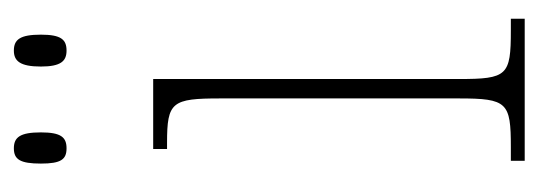

<svg xmlns="http://www.w3.org/2000/svg" viewBox="-270 -507 777 277"><g transform="rotate(-90 118.5 -368.5)"><path d="M184 -661C200 -661 207 -669 207 -698C207 -728 200 -737 184 -737C169 -737 161 -728 161 -698C161 -669 169 -661 184 -661ZM43 -661C59 -661 66 -669 66 -698C66 -728 59 -737 43 -737C27 -737 21 -728 21 -698C21 -669 27 -661 43 -661ZM25 0H230V-20H213C148 -20 143 -25 143 -95V-536H42V-516H51C110 -516 115 -509 115 -439V-95C115 -25 109 -20 45 -20H25Z"/></g></svg>

Font: Noto Serif Devanagari Condensed Thin
Style: Regular
Weight: 100
Width: 3
Designer: Universal Thirst, Indian Type Foundry and the Monotype Design Team
Foundry: Monotype Imaging Inc.
Version: Version 2.004